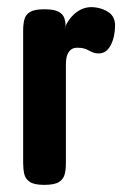

<svg xmlns="http://www.w3.org/2000/svg" viewBox="-20 -509 368 539"><path d="M104 10Q76 10 63.5 1.5Q51 -7 48 -21Q45 -35 45 -52V-423Q45 -441 48.5 -454.5Q52 -468 64.5 -475.5Q77 -483 105 -483Q132 -483 144.5 -476Q157 -469 160.5 -458.5Q164 -448 164 -438L160 -425Q164 -438 171.5 -449.5Q179 -461 189 -470Q199 -479 211 -484Q223 -489 237 -489Q244 -489 252.5 -487.5Q261 -486 270 -482.5Q279 -479 286.5 -473.5Q294 -468 298.5 -459Q303 -450 303 -438Q303 -406 291 -382.5Q279 -359 257 -359Q248 -359 241.5 -361.5Q235 -364 229 -367.5Q223 -371 215.5 -373Q208 -375 197 -375Q188 -375 182 -371.5Q176 -368 172 -361.5Q168 -355 166.5 -346.5Q165 -338 165 -328V-50Q165 -33 161.5 -19.5Q158 -6 145.5 2Q133 10 104 10Z"/></svg>

Font: Fredoka Condensed Medium
Style: Regular
Weight: 500
Width: 3
Designer: Ben Nathan
Foundry: Milena B. Brandão, Ben Nathan
Version: Version 2.001